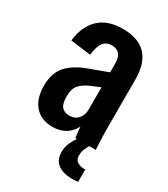

<svg xmlns="http://www.w3.org/2000/svg" viewBox="-172 -602 740 845"><g transform="rotate(30 198.0 -179.0)"><path d="M145 8Q87 8 54.5 -28.5Q22 -65 22 -131Q22 -197 56.5 -234Q91 -271 153 -293L245 -327V-368Q245 -406 230.5 -420Q216 -434 193 -434Q166 -434 150.5 -414.5Q135 -395 130 -350L27 -363Q35 -437 78 -479Q121 -521 199 -521Q357 -521 357 -355V-130Q357 -105 357.5 -79Q358 -53 361 0H328Q320 13 314.5 27Q309 41 309 58Q309 82 327 91Q345 100 364 98V161Q335 165 305 160.5Q275 156 255 137.5Q235 119 235 82Q235 58 244.5 36.5Q254 15 265 0H257L251 -55Q235 -23 207.5 -7.5Q180 8 145 8ZM132 -140Q132 -102 145.5 -87Q159 -72 184 -72Q212 -72 228.5 -90.5Q245 -109 245 -138V-251L195 -230Q166 -217 149 -198Q132 -179 132 -140Z"/></g></svg>

Font: Special Gothic Condensed Medium
Style: Regular
Weight: 500
Width: 3
Designer: Alistair McCready
Foundry: Monolith
Version: Version 1.000; ttfautohint (v1.8.4.7-5d5b)